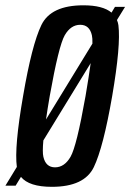

<svg xmlns="http://www.w3.org/2000/svg" viewBox="-62 -700 491 724"><path d="M-41.5 0 1.5 -70.5Q-8.5 -145 25 -337.5Q58 -531 94 -605.5Q130 -680 252.5 -680Q325.5 -680 358.5 -652.5L371.5 -674H409.5L379 -624.5Q383 -615.5 384.5 -605Q394 -530 361 -337.5Q327.5 -144 291.8 -69.8Q256 4.5 133.5 4.5Q47.5 4.5 17 -33L-3 0ZM145.5 -69Q181 -69 204 -108.8Q227 -148.5 260.5 -337.5Q273 -411 280 -462L101.5 -170.5Q97.5 -126 101.5 -109Q110.5 -69 145.5 -69ZM111.5 -249.5 286.5 -535.5Q287 -556.5 284.5 -567Q275.5 -606.5 240.5 -606.5Q205 -606.5 182.2 -567.2Q159.5 -528 125.5 -337.5Q117 -288.5 111.5 -249.5Z"/></svg>

Font: Anybody Condensed Medium
Style: Italic
Weight: 500
Width: 3
Italic angle: -10°
Designer: Tyler Finck
Foundry: Etcetera Type Company
Version: Version 1.010; ttfautohint (v1.8.3) -l 8 -r 50 -G 200 -x 14 